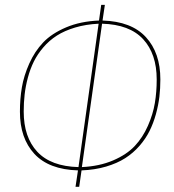

<svg xmlns="http://www.w3.org/2000/svg" viewBox="-20 -729 696 767"><path d="M620.6 -411.6Q620.6 -376 616.7 -342.5Q612.8 -309.1 602.8 -272.9Q592.8 -236.8 577.4 -205.8Q562 -174.8 537.1 -146.2Q512.2 -117.7 480.2 -97.2Q448.2 -76.7 403.6 -63.5Q358.9 -50.3 305.7 -48.3L296.4 17.1H281.7L291.5 -48.3Q175.3 -51.8 117.4 -114.3Q59.6 -176.8 59.6 -282.7Q59.6 -334 67.4 -380.1Q75.2 -426.3 96.9 -475.1Q118.7 -523.9 152.6 -559.6Q186.5 -595.2 243.9 -619.6Q301.3 -644 375.5 -647L384.3 -709.5H398.9L389.6 -647Q504.9 -643.6 562.7 -580.8Q620.6 -518.1 620.6 -411.6ZM307.1 -61.5Q377.4 -64.9 431.6 -88.1Q485.8 -111.3 518.1 -145.5Q550.3 -179.7 570.8 -226.3Q591.3 -272.9 598.6 -317.4Q606 -361.8 606 -411.6Q606 -513.7 551.8 -572.5Q497.6 -631.3 387.7 -634.3ZM74.7 -283.2Q74.7 -181.2 128.9 -122.8Q183.1 -64.5 293.5 -61.5L374 -634.3Q322.8 -631.8 280.3 -619.1Q237.8 -606.4 207.3 -586.9Q176.8 -567.4 153.3 -540Q129.9 -512.7 115.2 -483.2Q100.6 -453.6 91.3 -418.7Q82 -383.8 78.4 -351.3Q74.7 -318.8 74.7 -283.2Z"/></svg>

Font: Fira Sans Compressed Hair
Style: Italic
Weight: 100
Width: 3
Italic angle: -8°
Designer: Carrois Corporate & Edenspiekermann AG
Foundry: Carrois Corporate GbR & Edenspiekermann AG
Version: Version 4.203;PS 004.203;hotconv 1.0.88;makeotf.lib2.5.64775